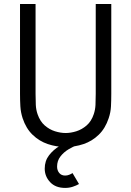

<svg xmlns="http://www.w3.org/2000/svg" viewBox="-20 -711 644 941"><path d="M78.1 -691.4H154.3V-251.5Q154.3 -220.2 155.5 -196.5Q156.7 -172.9 164.1 -151.4Q176.3 -116.2 199.2 -96.2Q222.2 -76.2 249.5 -67.6Q276.9 -59.1 301.8 -59.1Q326.7 -59.1 354 -67.6Q381.3 -76.2 404.5 -96.2Q427.7 -116.2 439.5 -151.4Q446.8 -172.9 448 -196.5Q449.2 -220.2 449.2 -251.5V-691.4H525.4V-251.5Q525.4 -218.8 523.9 -189.7Q522.5 -160.6 512.7 -131.8Q496.1 -81.5 463.6 -50.3Q431.2 -19 389.2 -4.9Q347.2 9.3 301.8 9.3Q256.3 9.3 214.4 -4.9Q172.4 -19 139.9 -50.3Q107.4 -81.5 90.8 -131.8Q81.5 -160.6 79.8 -189.7Q78.1 -218.8 78.1 -251.5ZM259.8 105.5Q259.8 124 270.3 136.7Q280.8 149.4 299.3 149.4Q309.6 149.4 319.3 145.5Q329.1 141.6 335.4 137.2L367.2 190.9Q353.5 198.7 336.4 204.3Q319.3 210 299.3 210Q252 210 225.6 181.6Q199.2 153.3 199.2 115.7Q199.2 77.6 220.2 50.3Q241.2 22.9 272.2 4.4Q303.2 -14.2 333 -25.4L358.4 0Q338.4 7.3 315.2 21.2Q292 35.2 275.9 56.2Q259.8 77.1 259.8 105.5Z"/></svg>

Font: Gidole
Style: Regular
Weight: 400
Version: Version 2.100; ttfautohint (v1.8.4.7-5d5b)